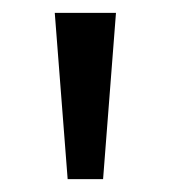

<svg xmlns="http://www.w3.org/2000/svg" viewBox="-20 -734 265 298"><path d="M160 -714 140 -456H85L65 -714Z"/></svg>

Font: Noto Sans Kawi
Style: Regular
Weight: 400
Designer: Fadhl Haqq
Version: Version 1.000